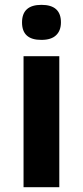

<svg xmlns="http://www.w3.org/2000/svg" viewBox="-20 -780 345 800"><path d="M227.1 0H78.1V-545.9H227.1ZM152.8 -613.8Q71.8 -613.3 71.8 -686.5Q71.8 -759.8 152.8 -759.8Q233.9 -759.8 233.9 -687Q233.9 -652.3 213.6 -633.1Q193.4 -613.8 152.8 -613.8Z"/></svg>

Font: OpenSans-Bold
Style: Bold
Weight: 700
Foundry: Ascender Corporation
Version: Version 1.10